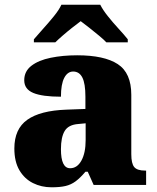

<svg xmlns="http://www.w3.org/2000/svg" viewBox="-20 -786 666 816"><path d="M199 10Q156 10 120 -8Q84 -26 62.5 -62.5Q41 -99 41 -155Q41 -238 96 -277Q151 -316 262 -320L343 -323V-375Q343 -431 330 -456.5Q317 -482 291 -482Q267 -482 253 -455Q239 -428 239 -375Q160 -375 121.5 -391Q83 -407 83 -445Q83 -483 113.5 -506.5Q144 -530 195.5 -540.5Q247 -551 308 -551Q423 -551 480.5 -513.5Q538 -476 538 -383V-131Q538 -91 550.5 -76Q563 -61 597 -61H601V0H378L353 -56H343Q321 -30 301.5 -15.5Q282 -1 258.5 4.5Q235 10 199 10ZM278 -71Q308 -71 326 -103.5Q344 -136 344 -191V-262L313 -259Q271 -256 255 -229.5Q239 -203 239 -152Q239 -71 278 -71ZM124 -619Q140 -638 163.5 -664Q187 -690 209 -717Q231 -744 241 -766H406Q417 -744 438.5 -717Q460 -690 484 -664Q508 -638 523 -619V-606H432Q422 -617 401.5 -634Q381 -651 359.5 -668Q338 -685 323 -696Q308 -685 286.5 -668Q265 -651 245.5 -634Q226 -617 215 -606H124Z"/></svg>

Font: Noto Serif Ethiopic Black
Style: Regular
Weight: 900
Designer: Monotype Design Team
Foundry: Monotype Imaging Inc.
Version: Version 2.102; ttfautohint (v1.8.4.7-5d5b)